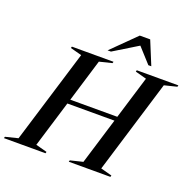

<svg xmlns="http://www.w3.org/2000/svg" viewBox="-199 -1096 1269 1257"><g transform="rotate(20 436.0 -467.5)"><path d="M247 -683.5 168 -704.5 171 -715H461L458 -704.5L370.5 -683L280 -385H607.5L698.5 -683.5L620.5 -704.5L623 -715H913L910 -704.5L823 -683L624.5 -31.5L702.5 -10.5L699.5 0H409.5L412.5 -10.5L500 -32L598.5 -355H270.5L172 -31.5L250.5 -10.5L247.5 0H-42.5L-39 -10.5L48 -32ZM399 -772 564 -935H636.5L703.5 -772H683L590 -874.5L422.5 -772Z"/></g></svg>

Font: Newsreader Display Medium
Style: Italic
Weight: 500
Italic angle: -17°
Designer: Hugues Gentile
Foundry: Production Type
Version: Version 1.001